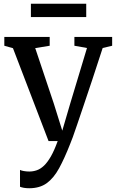

<svg xmlns="http://www.w3.org/2000/svg" viewBox="-20 -751 620 1022"><path d="M135.5 251Q120.5 251 107.2 248.8Q94 246.5 86.5 243V153.5Q93 157 107 159.5Q121 162 136 162Q156.5 162 176 155.2Q195.5 148.5 214 131Q232.5 113.5 250.8 81.8Q269 50 287 0H238.5L49 -494.5L3 -507.5V-554.5H244.5V-507.5L167.5 -495L266.5 -199.5L311.5 -55.5L354 -200.5L443 -495.5L376 -507.5V-554.5H577V-507.5L526.5 -495.5Q496 -401.5 470.8 -325.5Q445.5 -249.5 425.5 -190.5Q405.5 -131.5 391.2 -89.2Q377 -47 367.5 -21Q358 5 353.5 15Q323.5 91.5 294.8 144.2Q266 197 228.8 224Q191.5 251 135.5 251ZM439 -731V-660H144.5V-731Z"/></svg>

Font: Merriweather 20pt
Style: Regular
Weight: 400
Version: Version 2.100